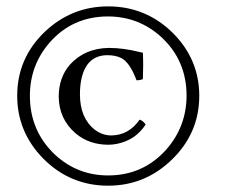

<svg xmlns="http://www.w3.org/2000/svg" viewBox="-20 -608 735 605"><path d="M439 -215.8Q407.7 -167 349.1 -154.8Q334.5 -151.9 320.8 -151.9Q260.7 -152.3 219.2 -187Q165.5 -232.4 165 -304.2Q165.5 -365.2 201.2 -405.3Q248 -456.1 323.2 -457Q368.2 -457 418.9 -444.3Q425.8 -442.9 430.2 -441.9Q432.1 -404.8 430.2 -358.9Q422.4 -355 410.2 -355Q389.6 -410.2 362.8 -424.8Q344.2 -434.1 318.8 -434.1Q253.4 -434.1 236.8 -360.4Q231.9 -337.9 231.9 -311Q231.9 -235.8 278.8 -199.2Q302.2 -181.6 330.1 -181.2Q385.7 -181.6 419.9 -231Q430.2 -228 439 -215.8ZM320.8 -22.9Q200.7 -22.9 115.7 -108.9Q34.2 -192.4 34.2 -306.2Q34.2 -424.8 121.6 -508.3Q206.1 -587.9 320.8 -587.9Q440.4 -587.9 525.9 -502.9Q607.9 -419.9 607.9 -306.2Q607.9 -187.5 520 -103.5Q436 -22.9 320.8 -22.9ZM320.8 -556.2Q208 -556.2 135.7 -473.1Q74.2 -401.9 74.2 -306.2Q74.2 -195.3 153.3 -120.6Q224.1 -55.2 320.8 -55.2Q430.7 -55.2 503.9 -136.7Q567.4 -209 567.9 -306.2Q567.9 -418 487.8 -491.7Q417 -555.7 320.8 -556.2Z"/></svg>

Font: Linux Libertine Display O
Style: Regular
Weight: 400
Designer: Philipp H. Poll
Foundry: Philipp H. Poll
Version: Version 5.0.9